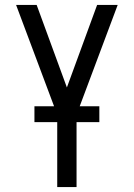

<svg xmlns="http://www.w3.org/2000/svg" viewBox="-20 -755 540 775"><path d="M211 0V-292L45 -735H128L250 -402L372 -735H455L289 -292V0ZM381 -262H119V-326H381Z"/></svg>

Font: Iosevka Term
Style: Regular
Weight: 400
Monospace: yes
Designer: Belleve Invis
Foundry: Belleve Invis
Version: Version 30.0.1